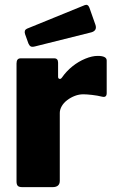

<svg xmlns="http://www.w3.org/2000/svg" viewBox="-20 -770 481 790"><path d="M72 0Q58 0 53 -5.5Q48 -11 48 -23V-509Q48 -530 65 -530H203Q219 -530 219 -512V-454Q219 -447 224.5 -445.5Q230 -444 235 -451Q253 -477 278 -497Q303 -517 331 -528.5Q359 -540 382 -540Q419 -540 419 -521V-387Q419 -368 401 -372Q381 -377 358.5 -379.5Q336 -382 323 -382Q305 -382 288 -375.5Q271 -369 256.5 -358Q242 -347 234 -333Q226 -319 226 -305V-26Q226 0 196 0H72ZM348 -738 373 -667Q380 -644 356 -637L124 -579Q112 -576 106.5 -579Q101 -582 97 -591L83 -630Q78 -646 91 -652L329 -749Q342 -754 348 -738Z"/></svg>

Font: Libre Franklin Thin ExtraBold
Style: Regular
Weight: 800
Version: Version 3.000